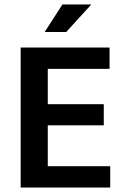

<svg xmlns="http://www.w3.org/2000/svg" viewBox="-20 -844 552 864"><path d="M73 -630H473V-534H195V-375H447V-280H195V-96H476V0H73ZM278 -700H181L261 -824H391Z"/></svg>

Font: Mukta SemiBold
Style: Regular
Weight: 600
Designer: Girish Dalvi and Yashodeep Gholap
Foundry: Ek Type
Version: Version 2.538;PS 1.002;hotconv 16.6.51;makeotf.lib2.5.65220;